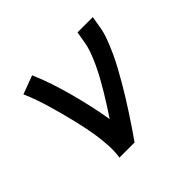

<svg xmlns="http://www.w3.org/2000/svg" viewBox="-131 -700 861 861"><g transform="rotate(-45 300.0 -269.0)"><path d="M179 0Q184 -33 182.5 -66.5Q181 -100 176.5 -132.5Q172 -165 165.5 -197Q159 -229 151.5 -260.5Q144 -292 135.5 -323Q127 -354 118 -385Q109 -416 98.5 -446Q88 -476 75 -505L163 -538Q183 -492 198.5 -445Q214 -398 227 -349.5Q240 -301 251 -252Q262 -203 270 -153Q287 -178 303.5 -204Q320 -230 336 -256.5Q352 -283 367 -310Q382 -337 395 -364.5Q408 -392 418.5 -420Q429 -448 434 -477L443 -530H540L531 -477Q526 -445 514 -413.5Q502 -382 488 -351Q474 -320 457.5 -290Q441 -260 424 -230.5Q407 -201 389 -172Q371 -143 352 -114Q333 -85 314 -56.5Q295 -28 275 0Z"/></g></svg>

Font: Iosevka Curly Slab MdExObl
Style: Regular
Weight: 500
Width: 7
Italic angle: -9°
Monospace: yes
Designer: Belleve Invis
Foundry: Belleve Invis
Version: Version 11.1.0; ttfautohint (v1.8.3)